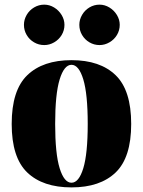

<svg xmlns="http://www.w3.org/2000/svg" viewBox="-20 -792 616 826"><path d="M30.8 0ZM544.4 -258.8Q544.4 -114.3 477.5 -50Q410.6 14.2 287.6 14.2Q164.1 14.2 97.2 -50Q30.3 -114.3 30.3 -258.8Q30.3 -403.8 97.4 -468.5Q164.6 -533.2 287.6 -533.2Q410.6 -533.2 477.5 -468.5Q544.4 -403.8 544.4 -258.8ZM217.3 -258.8Q217.3 -130.9 236.6 -68.4Q255.9 -5.9 287.6 -5.9Q319.3 -5.9 338.4 -68.4Q357.4 -130.9 357.4 -258.8Q357.4 -387.2 338.4 -450.2Q319.3 -513.2 287.6 -513.2Q255.9 -513.2 236.6 -450.2Q217.3 -387.2 217.3 -258.8ZM257.3 -685.1Q257.3 -661.6 245.4 -641.6Q233.4 -621.6 213.1 -609.9Q192.9 -598.1 170.4 -598.1Q146.5 -598.1 126.5 -609.9Q106.4 -621.6 94.7 -641.6Q83 -661.6 83 -685.1Q83 -707.5 94.7 -727.8Q106.4 -748 126.7 -760Q147 -772 170.4 -772Q192.9 -772 212.9 -759.8Q232.9 -747.6 245.1 -727.5Q257.3 -707.5 257.3 -685.1ZM495.1 -685.1Q495.1 -661.6 483.2 -641.6Q471.2 -621.6 450.9 -609.9Q430.7 -598.1 408.2 -598.1Q384.8 -598.1 364.7 -609.9Q344.7 -621.6 333 -641.6Q321.3 -661.6 321.3 -685.1Q321.3 -707.5 333 -727.8Q344.7 -748 364.7 -760Q384.8 -772 408.2 -772Q430.7 -772 450.7 -759.8Q470.7 -747.6 482.9 -727.5Q495.1 -707.5 495.1 -685.1Z"/></svg>

Font: TypoPRO Playfair Display
Style: Regular
Weight: 900
Designer: Claus Eggers Sørensen
Foundry: Claus Eggers Sørensen
Version: Version 1.004;PS 001.004;hotconv 1.0.70;makeotf.lib2.5.58329